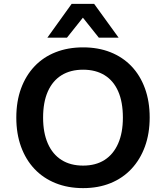

<svg xmlns="http://www.w3.org/2000/svg" viewBox="-20 -959 855 989"><path d="M408 10Q330 10 266.5 -15.5Q203 -41 158 -88.5Q113 -136 88.5 -203Q64 -270 64 -353Q64 -437 88.5 -503.5Q113 -570 158 -617.5Q203 -665 266.5 -690Q330 -715 408 -715Q486 -715 549 -690Q612 -665 657 -618Q702 -571 726.5 -504Q751 -437 751 -354Q751 -271 726.5 -204Q702 -137 657 -89Q612 -41 549 -15.5Q486 10 408 10ZM408 -106Q473 -106 518.5 -135Q564 -164 588.5 -219.5Q613 -275 613 -353Q613 -433 589 -488Q565 -543 519 -571.5Q473 -600 408 -600Q343 -600 297 -571.5Q251 -543 226.5 -488Q202 -433 202 -353Q202 -275 226.5 -219.5Q251 -164 297 -135Q343 -106 408 -106ZM224 -765 349 -939H465L591 -765H489L407 -868L325 -765Z"/></svg>

Font: Nunito Sans 9pt
Style: Bold
Weight: 700
Version: Version 3.101;gftools[0.9.27]